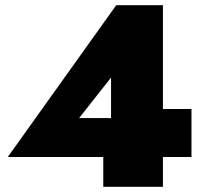

<svg xmlns="http://www.w3.org/2000/svg" viewBox="-20 -720 808 740"><path d="M10 -115 428 -700H608V-300H718V-115H608V0H378V-115ZM285 -265H408V-421Z"/></svg>

Font: Jost* Black
Style: Regular
Weight: 900
Version: Version 3.7